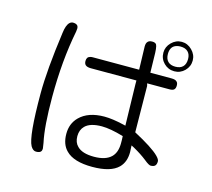

<svg xmlns="http://www.w3.org/2000/svg" viewBox="-116 -924 1232 1116"><g transform="rotate(15 500.0 -365.5)"><path d="M756.8 -696.3Q756.8 -659.2 782.7 -633.3Q808.6 -607.4 845.7 -607.4Q881.8 -607.4 907.7 -633.3Q933.6 -659.2 933.6 -695.3Q933.6 -730.5 906.7 -757.3Q879.9 -784.2 844.7 -784.2Q809.6 -784.2 783.2 -757.8Q756.8 -731.4 756.8 -696.3ZM352.5 -561.5Q332 -556.6 332 -532.2Q332 -516.6 339.8 -508.8Q349.6 -499 373 -499H647.5V-475.6L653.3 -228.5L641.6 -231.4Q571.3 -248 523.4 -248Q425.8 -248 374 -196.3Q334 -156.2 334 -94.7Q334 -30.3 370.1 4.9Q417 52.7 528.3 52.7Q639.6 52.7 685.5 6.8Q719.7 -27.3 719.7 -86.9L717.8 -127L733.4 -119.1Q782.2 -91.8 815.4 -65.4Q832 -51.8 841.3 -46.9Q850.6 -42 854.5 -42Q873 -42 881.3 -50.3Q889.6 -58.6 889.6 -77.1Q889.6 -88.9 871.1 -107.4Q833 -145.5 718.8 -206.1L715.8 -484.4L711.9 -499H846.7Q866.2 -499 874 -506.8Q881.8 -514.6 881.8 -530.8Q881.8 -546.9 874 -553.7Q865.2 -563.5 841.8 -563.5H713.9L711.9 -653.3Q711.9 -716.8 703.1 -731.4Q696.3 -741.2 678.2 -741.2Q660.2 -741.2 652.3 -732.4Q642.6 -723.6 642.6 -702.1L646.5 -563.5H367.2Q359.4 -563.5 352.5 -561.5ZM784.2 -695.3Q784.2 -735.4 811.5 -749Q825.2 -755.9 844.7 -755.9Q874 -755.9 889.6 -740.2Q905.3 -724.6 905.3 -696.3Q905.3 -666 889.6 -650.4Q874 -634.8 844.7 -634.8Q815.4 -634.8 799.8 -650.4Q784.2 -666 784.2 -695.3ZM128.9 -282.2Q128.9 -24.4 158.2 28.3Q171.9 51.8 190.4 51.8Q214.8 51.8 221.7 39.1Q224.6 33.2 224.6 23.4L219.7 -8.8Q199.2 -102.5 199.2 -280.3Q199.2 -498 235.4 -682.6L237.3 -701.2Q237.3 -717.8 226.6 -723.6Q218.8 -728.5 206.1 -728.5Q193.4 -728.5 184.6 -719.7Q167 -703.1 161.1 -655.3Q128.9 -422.9 128.9 -282.2ZM523.4 -189.5Q574.2 -189.5 654.3 -166L655.3 -142.6V-119.1Q654.3 -67.4 627 -40Q593.8 -6.8 522.9 -6.8Q452.1 -6.8 421.9 -38.1Q399.4 -59.6 399.4 -97.7Q399.4 -135.7 422.9 -159.2Q453.1 -189.5 523.4 -189.5Z"/></g></svg>

Font: FakePearl
Style: ExtraLight
Weight: 300
Version: Version 1.2